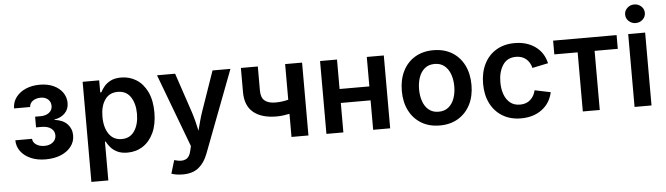

<svg xmlns="http://www.w3.org/2000/svg" viewBox="-55 -994 4969 1433"><g transform="rotate(-5 2430.0 -277.0)"><path d="M253.9 6.8Q189.9 6.8 142.1 -14.2Q94.2 -35.2 67.1 -71.8Q40 -108.4 39.6 -154.8H165Q166 -128.4 191.2 -111.3Q216.3 -94.2 252.9 -94.2Q292.5 -94.2 316.7 -114.5Q340.8 -134.8 340.8 -165Q340.8 -198.2 314.7 -217.8Q288.6 -237.3 242.7 -237.3H202.1V-317.4H242.7Q281.7 -317.4 306.6 -336.2Q331.5 -355 331.5 -387.2Q331.5 -417 310.8 -436Q290 -455.1 255.4 -455.1Q221.2 -455.1 196.8 -438.2Q172.4 -421.4 171.4 -392.6H50.8Q51.3 -439.5 78.1 -475.6Q105 -511.7 151.6 -532Q198.2 -552.2 256.8 -552.2Q315.9 -552.2 359.9 -532Q403.8 -511.7 428.2 -476.8Q452.6 -441.9 452.6 -398.4Q452.6 -350.6 421.4 -320.6Q390.1 -290.5 343.8 -284.2V-281.2Q407.7 -272.9 440.2 -238.3Q472.7 -203.6 472.7 -153.3Q472.7 -106.9 444.8 -70.6Q417 -34.2 367.7 -13.7Q318.4 6.8 253.9 6.8Z M578.1 204.1V-545.9H702.1V-455.6H710.4Q719.7 -474.6 737.8 -497.3Q755.9 -520 787.1 -536.4Q818.4 -552.7 866.7 -552.7Q929.7 -552.7 980.7 -520.5Q1031.7 -488.3 1061.8 -425.5Q1091.8 -362.8 1091.8 -272Q1091.8 -182.1 1062.3 -119.1Q1032.7 -56.2 981.9 -23.2Q931.2 9.8 866.2 9.8Q819.3 9.8 788.3 -6.1Q757.3 -22 738.8 -44.4Q720.2 -66.9 710.4 -86.4H705.1V204.1ZM832 -94.7Q895.5 -94.7 928.5 -145.3Q961.4 -195.8 961.4 -272.5Q961.4 -348.6 929 -398.4Q896.5 -448.2 832 -448.2Q769 -448.2 735.8 -400.1Q702.6 -352.1 702.6 -272.5Q702.6 -192.9 736.3 -143.8Q770 -94.7 832 -94.7Z M1178.2 194.8 1208 95.7 1223.1 99.6Q1266.1 111.3 1294.9 97.4Q1323.7 83.5 1333.5 36.6L1341.3 2L1135.3 -545.9H1271L1370.6 -249Q1382.3 -213.4 1391.1 -178Q1399.9 -142.6 1407.7 -106.9Q1417 -143.1 1426.5 -178.5Q1436 -213.9 1448.2 -249L1551.3 -545.9H1685.5L1451.2 70.3Q1426.3 135.7 1381.8 171.9Q1337.4 208 1263.2 208Q1236.3 208 1213.6 204.1Q1190.9 200.2 1178.2 194.8Z M1998.5 -162.1Q1886.2 -162.1 1825 -212.4Q1763.7 -262.7 1763.7 -364.3V-545.9H1890.6V-364.3Q1890.6 -312 1918.5 -289.3Q1946.3 -266.6 1998.5 -266.6Q2024.4 -266.6 2048.1 -269.8Q2071.8 -272.9 2095.2 -278.8V-545.9H2222.2V0H2095.2V-173.3Q2072.3 -168.5 2047.9 -165.3Q2023.4 -162.1 1998.5 -162.1Z M2483.9 -545.9V-325.2H2707V-545.9H2834.5V0H2707V-220.7H2483.9V0H2356.9V-545.9Z M3206.1 11.2Q3126.5 11.2 3067.9 -24.2Q3009.3 -59.6 2977.3 -122.8Q2945.3 -186 2945.3 -270Q2945.3 -355 2977.3 -418.7Q3009.3 -482.4 3067.9 -517.6Q3126.5 -552.7 3206.1 -552.7Q3285.6 -552.7 3344.2 -517.6Q3402.8 -482.4 3435.1 -418.7Q3467.3 -355 3467.3 -270Q3467.3 -186 3435.1 -122.8Q3402.8 -59.6 3344.2 -24.2Q3285.6 11.2 3206.1 11.2ZM3206.1 -91.8Q3250.5 -91.8 3279.8 -115.7Q3309.1 -139.6 3323.7 -180.2Q3338.4 -220.7 3338.4 -270.5Q3338.4 -320.8 3323.7 -361.3Q3309.1 -401.9 3279.8 -425.8Q3250.5 -449.7 3206.1 -449.7Q3162.1 -449.7 3132.8 -425.8Q3103.5 -401.9 3089.1 -361.3Q3074.7 -320.8 3074.7 -270.5Q3074.7 -220.7 3089.1 -180.2Q3103.5 -139.6 3132.8 -115.7Q3162.1 -91.8 3206.1 -91.8Z M3814.9 11.2Q3735.4 11.2 3676.8 -24.2Q3618.2 -59.6 3586.2 -122.8Q3554.2 -186 3554.2 -270Q3554.2 -355 3586.2 -418.7Q3618.2 -482.4 3676.8 -517.6Q3735.4 -552.7 3814.9 -552.7Q3906.2 -552.7 3969.5 -507.1Q4032.7 -461.4 4050.3 -381.3L3931.6 -356.4Q3921.4 -398.9 3891.6 -424.3Q3861.8 -449.7 3815.9 -449.7Q3749.5 -449.7 3716.6 -398.4Q3683.6 -347.2 3683.6 -270.5Q3683.6 -220.2 3698.2 -179.7Q3712.9 -139.2 3742.2 -115.5Q3771.5 -91.8 3815.9 -91.8Q3862.8 -91.8 3892.8 -118.4Q3922.9 -145 3933.1 -189L4051.8 -164.1Q4034.2 -82.5 3970.7 -35.6Q3907.2 11.2 3814.9 11.2Z M4277.8 0V-442.9H4103V-545.9H4578.6V-442.9H4404.8V0Z M4665.5 0V-545.9H4792.5V0ZM4729 -623Q4698.7 -623 4677 -643.3Q4655.3 -663.6 4655.3 -692.9Q4655.3 -721.7 4677 -741.9Q4698.7 -762.2 4729 -762.2Q4759.8 -762.2 4781.5 -741.9Q4803.2 -721.7 4803.2 -692.9Q4803.2 -663.6 4781.5 -643.3Q4759.8 -623 4729 -623Z"/></g></svg>

Font: Inter-SemiBold
Style: Regular
Weight: 600
Designer: Rasmus Andersson
Foundry: rsms
Version: Version 4.000;git-a52131595